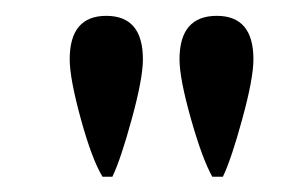

<svg xmlns="http://www.w3.org/2000/svg" viewBox="-20 -701 368 246"><path d="M257.8 -680.7Q210 -680.7 210 -625Q210 -600.6 224.6 -548.8Q239.3 -497.1 252 -474.6H265.6Q276.4 -497.1 290.5 -548.8Q304.7 -600.6 304.7 -625Q304.7 -680.7 257.8 -680.7ZM116.2 -680.7Q69.3 -680.7 69.3 -625Q69.3 -600.6 83.5 -548.8Q97.7 -497.1 111.3 -474.6H124Q134.8 -497.1 148.9 -548.8Q163.1 -600.6 163.1 -625Q163.1 -680.7 116.2 -680.7Z"/></svg>

Font: Puritan
Style: Regular
Weight: 400
Version: 2.0a